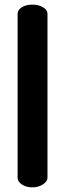

<svg xmlns="http://www.w3.org/2000/svg" viewBox="-20 -788 281 829"><path d="M120 -768Q147 -768 166 -756.5Q185 -745 185 -728V-20Q185 -5 165.5 8Q146 21 120 21Q93 21 74.5 8.5Q56 -4 56 -20V-728Q56 -745 74 -756.5Q92 -768 120 -768Z"/></svg>

Font: Dosis
Style: Bold
Weight: 700
Designer: Edgar Tolentino, Pablo Impallari, Igino Marini
Foundry: Edgar Tolentino, Pablo Impallari, Igino Marini
Version: Version 1.007